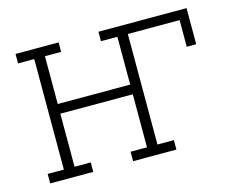

<svg xmlns="http://www.w3.org/2000/svg" viewBox="-79 -633 908 745"><g transform="rotate(-15 375.0 -260.0)"><path d="M37 0V-38H102V-482H37V-520H210V-482H145V-290H436V-482H370V-520H724V-375H686V-482H478V-38H544V0H370V-38H436V-251H145V-38H210V0Z"/></g></svg>

Font: Iosevka Etoile Extralight
Style: Regular
Weight: 200
Designer: Belleve Invis
Foundry: Belleve Invis
Version: Version 22.1.2; ttfautohint (v1.8.4)